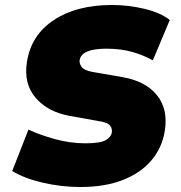

<svg xmlns="http://www.w3.org/2000/svg" viewBox="-20 -737 725 769"><path d="M302 12Q225 12 150.5 -5.5Q76 -23 29 -52L94 -218Q138 -197 199.5 -180Q261 -163 322 -163Q381 -163 403 -175.5Q425 -188 428 -207Q430 -223 420.5 -234.5Q411 -246 381 -251L258 -273Q171 -289 122.5 -345.5Q74 -402 88 -490Q105 -597 196 -657Q287 -717 429 -717Q495 -717 559 -701.5Q623 -686 660 -657L592 -495Q558 -515 511.5 -528.5Q465 -542 406 -542Q306 -542 299 -496Q297 -483 307 -469Q317 -455 350 -449L471 -428Q563 -412 608.5 -356Q654 -300 640 -213Q630 -147 587.5 -96Q545 -45 473 -16.5Q401 12 302 12Z"/></svg>

Font: Mulish ExtraBlack
Style: Italic
Weight: 1000
Italic angle: -9°
Designer: Vernon Adams
Foundry: Vernon Adams
Version: Version 3.603; ttfautohint (v1.8.3)